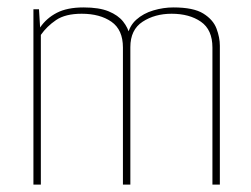

<svg xmlns="http://www.w3.org/2000/svg" viewBox="-20 -497 676 517"><path d="M70 0V-472H85L88 -423Q105 -448 133 -462.5Q161 -477 205 -477Q247 -477 272.5 -466.5Q298 -456 311.5 -439Q325 -422 329 -403L323 -400Q328 -427 347 -444Q366 -461 393 -469Q420 -477 447 -477Q501 -477 527.5 -460.5Q554 -444 563 -420Q572 -396 572 -374V0H552V-369Q552 -417 521 -438.5Q490 -460 442 -460Q397 -460 364 -438.5Q331 -417 331 -370V0H311V-369Q311 -417 280 -438.5Q249 -460 200 -460Q156 -460 131 -443Q106 -426 90 -403V0Z"/></svg>

Font: Smooch Sans Thin Thin
Style: Regular
Weight: 250
Version: Version 1.010